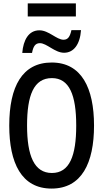

<svg xmlns="http://www.w3.org/2000/svg" viewBox="-20 -1091 603 1121"><path d="M142 -995H423V-1071H142ZM110 -782H167C174 -820 186 -839 213 -839C253 -839 300 -783 354 -783C410 -783 447 -831 453 -915H397C389 -879 378 -859 351 -859C310 -859 265 -914 210 -914C147 -914 116 -857 110 -782ZM281 10C457 10 529 -139 529 -358C529 -577 456 -726 282 -726C110 -726 34 -586 34 -358C34 -140 105 10 281 10ZM283 -81C180 -81 138 -181 138 -358C138 -535 177 -635 283 -635C385 -635 425 -536 425 -358C425 -181 386 -81 283 -81Z"/></svg>

Font: Noto Sans Mono SemiCondensed Medium
Style: Regular
Weight: 500
Width: 4
Designer: Monotype Design Team
Foundry: Monotype Imaging Inc.
Version: Version 2.014